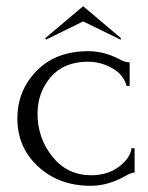

<svg xmlns="http://www.w3.org/2000/svg" viewBox="-20 -592 476 619"><path d="M414 -114V-36Q404 -36 383 -24Q328 7 272 7Q170 7 103 -55Q36 -117 36 -210Q36 -300 98 -363.5Q160 -427 264 -427Q315 -427 363 -402Q382 -391 398 -391V-315H388Q379 -351 342 -372Q305 -393 264 -393Q186 -393 143.5 -343.5Q101 -294 101 -225Q101 -147 149 -87Q197 -27 274 -27Q327 -27 363.5 -54.5Q400 -82 404 -114ZM370 -469 369 -464 248 -523 128 -464 126 -469 248 -572Z"/></svg>

Font: Forum
Style: Regular
Weight: 400
Designer: Denis Masharov
Foundry: Denis Masharov
Version: Version 1.000